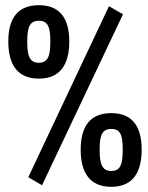

<svg xmlns="http://www.w3.org/2000/svg" viewBox="-20 -721 570 740"><path d="M409 -285C328 -285 291 -235 291 -144C291 -53 328 -1 409 -1C489 -1 526 -53 526 -144C526 -235 489 -285 409 -285ZM89 -38 142 -7 454 -666 400 -697ZM364 -144C364 -199 373 -224 409 -224C445 -224 453 -199 453 -144C453 -89 445 -62 409 -62C373 -62 364 -90 364 -144ZM130 -701C49 -701 12 -651 12 -561C12 -470 49 -418 130 -418C210 -418 247 -470 247 -561C247 -651 210 -701 130 -701ZM85 -561C85 -616 94 -641 130 -641C165 -641 174 -616 174 -561C174 -506 165 -479 130 -479C94 -479 85 -506 85 -561Z"/></svg>

Font: TitilliumText22L
Style: 600 wt
Weight: 600
Designer: Campivisivi
Foundry: Campivisivi
Version: 1.000